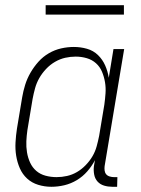

<svg xmlns="http://www.w3.org/2000/svg" viewBox="-20 -708 540 736"><path d="M177 8Q151 8 126.5 0.5Q102 -7 84 -23.5Q66 -40 56 -63Q46 -86 42 -111Q38 -136 39.5 -162.5Q41 -189 45 -215L65 -335Q69 -359 76.5 -383Q84 -407 97 -429.5Q110 -452 127.5 -471.5Q145 -491 167.5 -504Q190 -517 214.5 -522.5Q239 -528 263 -528Q289 -528 313.5 -521Q338 -514 355.5 -497Q373 -480 383 -457.5Q393 -435 397 -410L415 -520H456L381 -71Q380 -63 381 -54.5Q382 -46 387 -40Q392 -34 400.5 -31.5Q409 -29 417 -29H430L429 8H410Q394 8 379 3.5Q364 -1 354 -12Q344 -23 341 -39Q338 -55 340 -71L344 -94Q332 -71 314.5 -51Q297 -31 274.5 -17.5Q252 -4 227 2Q202 8 177 8ZM197 -29Q217 -29 237 -33.5Q257 -38 275 -48.5Q293 -59 308.5 -75Q324 -91 334.5 -109Q345 -127 350.5 -147Q356 -167 360 -187L380 -307Q383 -329 384.5 -350.5Q386 -372 382.5 -393Q379 -414 371 -433Q363 -452 348 -465.5Q333 -479 312.5 -485Q292 -491 270 -491Q250 -491 230 -486.5Q210 -482 191 -471Q172 -460 156.5 -443.5Q141 -427 130.5 -408.5Q120 -390 114.5 -370Q109 -350 105 -329L85 -209Q82 -188 81 -166.5Q80 -145 83.5 -124Q87 -103 95.5 -84.5Q104 -66 119 -53Q134 -40 154.5 -34.5Q175 -29 197 -29ZM455 -652H155V-688H455Z"/></svg>

Font: Iosevka Curly Slab Extralight
Style: Italic
Weight: 200
Italic angle: -9°
Monospace: yes
Designer: Belleve Invis
Foundry: Belleve Invis
Version: Version 22.1.2; ttfautohint (v1.8.4)